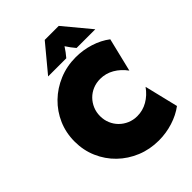

<svg xmlns="http://www.w3.org/2000/svg" viewBox="-240 -939 1063 1063"><g transform="rotate(-45 291.5 -407.5)"><path d="M363.9 13.2Q293.8 13.2 233 -11.8Q172.2 -36.8 126.4 -81.2Q80.6 -125.7 54.9 -185.1Q29.2 -244.4 29.2 -312.5Q29.2 -381.2 54.9 -440.3Q80.6 -499.3 126.4 -543.8Q172.2 -588.2 233 -613.5Q293.8 -638.9 363.9 -638.9Q420.8 -638.9 474.7 -621.9Q528.5 -604.9 569.4 -573.6L521.5 -376.4Q493.8 -414.6 455.9 -436.5Q418.1 -458.3 374.3 -458.3Q343.8 -458.3 317 -447.2Q290.3 -436.1 270.5 -416Q250.7 -395.8 239.6 -369.4Q228.5 -343.1 228.5 -312.5Q228.5 -281.9 239.6 -255.6Q250.7 -229.2 270.5 -209.4Q290.3 -189.6 317 -178.1Q343.8 -166.7 374.3 -166.7Q418.1 -166.7 455.9 -188.5Q493.8 -210.4 521.5 -249.3L569.4 -51.4Q528.5 -20.8 474.7 -3.8Q420.8 13.2 363.9 13.2ZM180.6 -671.5 310.4 -827.8H420.1L550 -671.5H403.5Q393.1 -683.3 382.6 -697.6Q372.2 -711.8 363.2 -725.7Q354.2 -711.8 343.8 -697.6Q333.3 -683.3 322.9 -671.5Z"/></g></svg>

Font: Afacad Flux Black
Style: Regular
Weight: 900
Designer: Kristian Moeller
Foundry: Dicotype
Version: Version 1.100